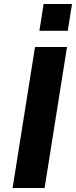

<svg xmlns="http://www.w3.org/2000/svg" viewBox="-20 -940 380 960"><path d="M43 0 155 -705H315L203 0ZM177 -786 198 -920H340L319 -786Z"/></svg>

Font: Nunito Sans 9pt ExtraBold
Style: Italic
Weight: 800
Italic angle: -9°
Version: Version 3.101;gftools[0.9.27]